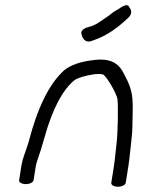

<svg xmlns="http://www.w3.org/2000/svg" viewBox="-20 -702 547 730"><path d="M311.7 -597.6 310.7 -598C297.7 -592.9 285 -583.1 290.1 -571.6C294.1 -551.2 309 -537.8 329.7 -546.8L330.1 -546.9L346.2 -552.9C387.9 -567.4 434.1 -603.2 450.6 -618.9L468.3 -635C482.5 -648.1 480.6 -664.8 472.1 -673.2C466.3 -695.9 431.9 -668.4 431.9 -668.4L412.2 -656.8C399.6 -646.4 388.8 -638.5 378.5 -632C356.8 -617.8 348.3 -609.9 328.8 -602.9ZM107.7 -17 116.4 -72C117.3 -77.4 120.3 -88.2 125.5 -103C131 -117.4 138.8 -142.6 149.2 -179.6C179.5 -287.2 217 -359.4 263.2 -397.2C275.3 -405.8 301.3 -414.5 342.7 -420.3C355.5 -421.3 364.3 -420.7 371.2 -419.1C386.1 -411.9 423.4 -346 426.6 -325.4C430 -301.5 427.8 -195.9 423.9 -163.8C419.8 -130.6 417.8 -99.6 413.2 -70.5L403.1 -7C401.8 1.2 413.2 8 428.2 8C443.3 8 456.8 1.2 458.1 -7L468.2 -71C473.1 -101.7 475.3 -134.1 479.3 -165.9C485 -212.1 482.9 -233 484.4 -278C486.5 -349.1 477.8 -372.9 444.9 -433C428.6 -460 399.8 -483.3 331 -472.9C287 -467.7 249.4 -455.4 224.2 -435C166.4 -383.1 122.2 -291.3 88.6 -161.4C79.9 -131.1 66.3 -103.1 61.4 -72L52.7 -17C51.4 -8.8 62.8 -2 77.8 -2C92.9 -2 106.4 -8.8 107.7 -17Z"/></svg>

Font: MewTooHand
Style: BdIta
Weight: 400
Designer: Mew Too, Robert Jablonski
Version: Version 0.77